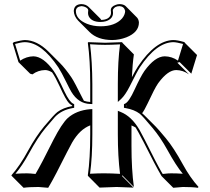

<svg xmlns="http://www.w3.org/2000/svg" viewBox="-20 -853 1020 934"><path d="M305.7 -112.3Q245.6 7.8 223.6 44.9Q218.8 53.2 214.4 60.5Q168.9 56.6 167.5 56.6Q121.1 56.6 94.7 60.5L38.1 3.9L35.2 0Q76.2 -45.4 118.2 -123Q155.3 -190.4 193.8 -236.8Q242.2 -294.9 259.3 -308.1Q287.6 -329.1 331.1 -336.9V-339.8Q322.8 -344.2 315.9 -351.1Q300.3 -366.7 270 -433.6Q249.5 -478 233.4 -501Q214.8 -512.2 199.7 -512.2Q165.5 -511.7 137.7 -491.2L126.5 -494.6L69.8 -550.8L42 -642.1L46.9 -647.9Q85 -657.7 101.1 -658.2Q160.2 -657.2 215.3 -602.5L272 -545.9Q299.8 -517.6 328.6 -474.6Q341.3 -455.6 379.9 -378.4Q384.8 -369.1 388.2 -362.8Q402.3 -357.9 418.9 -356.9V-444.8Q418.9 -559.6 407.2 -645L409.2 -647.9Q410.6 -647.9 491.2 -645L574.2 -647.9L575.2 -645L631.3 -588.4Q624.5 -541.5 621.6 -477.5Q637.7 -508.8 651.9 -530.8Q736.8 -656.7 823.2 -658.2Q842.3 -658.2 874.5 -648.9Q876.5 -648.4 877 -647.9L881.8 -642.1L938.5 -585.4L910.6 -494.6L854 -550.8L842.8 -547.9L899.4 -491.2Q870.1 -511.7 837.4 -512.2Q796.9 -512.2 751 -450.2Q749 -447.3 747.6 -445.3Q732.9 -424.3 697.8 -349.1Q682.6 -316.9 671.4 -302.2Q676.8 -297.4 681.6 -293L738.3 -236.3Q749.5 -225.1 786.6 -180.7Q825.2 -134.3 869.6 -53.2Q904.8 11.2 945.8 56.6L942.4 60.5Q916 56.6 869.6 56.6Q863.3 56.6 822.8 60.5L766.1 3.9Q736.3 -46.4 677.2 -164.6Q675.8 -167.5 674.8 -168.9Q651.4 -214.4 639.6 -232.9Q629.4 -238.8 619.6 -242.7V-143.6Q619.6 -28.8 631.3 56.6L575.2 0L573.2 2.9L629.4 59.6Q627.9 59.6 547.4 56.6L464.4 59.6L408.2 2.9L407.2 0Q418.9 -81.5 418.9 -200.2V-243.2Q367.7 -223.6 330.6 -159.2Q321.8 -144 305.7 -112.3ZM472.7 -755.9Q511.2 -757.3 519 -782.7Q520 -786.6 520 -789.8Q520 -793 519.5 -799.3Q519 -802.2 519 -803.2Q519 -821.3 543.9 -829.6Q552.7 -833 562 -833Q581.1 -832.5 590.8 -823.7L647 -767.1Q654.8 -757.8 655.8 -743.7Q655.8 -695.8 594.7 -671.4Q562 -658.7 525.4 -658.2Q454.6 -658.7 416 -696.8L359.9 -752.9Q339.8 -774.4 338.9 -799.8Q340.8 -832 376 -833Q397.5 -832.5 411.1 -819.3L467.8 -762.7Q470.7 -758.8 472.7 -755.9ZM596.7 -336.4 592.8 -339.8V-336.9Q595.2 -336.9 596.7 -336.4ZM240.2 -173.3Q280.3 -251 309.1 -278.3Q351.1 -315.9 418 -321.8L429.2 -322.3V-200.2Q429.2 -87.9 418 -7.8Q462.4 -10.3 491.2 -9.8Q520 -9.8 564 -7.3Q553.2 -91.8 553.2 -200.2V-314L566.4 -308.6Q620.1 -287.6 659.2 -220.2Q667.5 -205.6 684.1 -173.3Q743.7 -53.7 764.6 -18.1Q768.6 -11.7 771.5 -6.8Q802.7 -10.3 813 -9.8Q839.4 -9.8 869.1 -7.8Q836.4 -46.9 793.5 -125Q759.3 -186.5 722.2 -230.5Q674.3 -288.1 659.7 -299.8Q633.3 -319.8 591.3 -327.1L583 -328.6V-346.2L588.9 -349.1Q607.9 -358.4 634.8 -417.5Q664.1 -481 682.6 -507.8Q733.4 -578.1 780.8 -579.1Q816.4 -578.6 845.7 -558.1L870.6 -639.2Q839.4 -647.5 823.2 -647.9Q741.2 -647 660.2 -525.4Q648.4 -507.8 610.8 -432.6Q589.4 -390.6 569.8 -372.1L553.2 -356.9V-444.8Q553.2 -558.1 564 -637.2Q519.5 -634.8 491.2 -634.8Q462.9 -634.8 418 -637.7Q428.7 -553.2 429.2 -444.8V-346.7L418.5 -347.2Q361.3 -349.1 327.1 -406.2Q318.4 -420.9 302.2 -454.1Q278.8 -502 263.7 -525.4Q182.1 -647 101.1 -647.9Q81.5 -647.5 53.2 -639.2L78.1 -558.1Q108.9 -578.6 143.1 -579.1Q191.4 -577.6 241.2 -507.8Q258.3 -483.9 294.4 -406.2Q317.4 -358.4 335.4 -349.1L340.8 -346.2V-328.6L332.5 -327.1Q280.3 -317.9 248 -284.7Q238.8 -274.9 201.7 -230.5Q164.1 -185.5 120.1 -105Q88.4 -47.4 55.2 -7.8Q85.4 -9.8 110.8 -9.8Q124.5 -9.8 152.8 -6.8Q180.2 -52.7 240.2 -173.3ZM469.2 -746.1Q424.8 -746.1 411.1 -774.9Q408.2 -782.7 408.2 -790Q408.2 -792.5 409.2 -803.2Q408.7 -812.5 393.6 -819.3Q384.8 -822.8 376 -823.2Q350.1 -820.3 349.1 -799.8Q349.1 -759.3 402.8 -737.3Q433.6 -725.1 469.2 -725.1Q539.6 -725.1 573.7 -763.2Q588.4 -780.8 588.9 -799.8Q584 -821.3 562 -823.2Q538.1 -823.2 529.8 -806.6Q528.8 -804.2 528.8 -803.2Q529.8 -793.9 529.8 -790Q529.8 -760.7 494.6 -749.5Q482.4 -746.1 469.2 -746.1Z"/></svg>

Font: Linux Biolinum Shadow O
Style: Bold
Weight: 700
Designer: Philipp H. Poll
Foundry: Philipp H. Poll
Version: Version 0.9.2